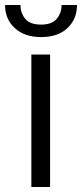

<svg xmlns="http://www.w3.org/2000/svg" viewBox="-46 -746 327 766"><path d="M153.8 -528.3V0H79.1V-528.3ZM199.7 -726.1H261.2Q261.2 -669.9 223.1 -634Q185.1 -598.1 118.2 -598.1Q51.8 -598.1 12.9 -634Q-25.9 -669.9 -25.9 -726.1H35.6Q35.6 -694.8 54.2 -671.4Q72.8 -647.9 118.2 -647.9Q161.6 -647.9 180.7 -671.4Q199.7 -694.8 199.7 -726.1Z"/></svg>

Font: Vazirmatn RD UI Light
Style: Regular
Weight: 300
Designer: Saber Rastikerdar
Foundry: Saber Rastikerdar
Version: Version 33.003